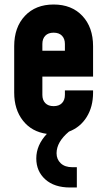

<svg xmlns="http://www.w3.org/2000/svg" viewBox="-20 -583 474 852"><path d="M393 -243H168V-162Q168 -139 181 -125.5Q194 -112 218 -112Q242 -112 255 -125.5Q268 -139 268 -162V-182H393V-172Q393 -109 364.5 -63.5Q336 -18 286 1Q231 47 231 97Q231 124 249.5 141.5Q268 159 301 159H321V249H291Q221 249 181 213Q141 177 141 120Q141 61 188 11Q121 2 82 -47.5Q43 -97 43 -172V-378Q43 -462 90.5 -512.5Q138 -563 218 -563Q298 -563 345.5 -512.5Q393 -462 393 -378ZM168 -388V-358H268V-388Q268 -411 255 -424.5Q242 -438 218 -438Q194 -438 181 -424.5Q168 -411 168 -388Z"/></svg>

Font: Mohave Bold
Style: Regular
Weight: 700
Designer: Gumpita Rahayu
Foundry: Tokotype
Version: Version 2.002;PS 002.002;hotconv 1.0.88;makeotf.lib2.5.64775